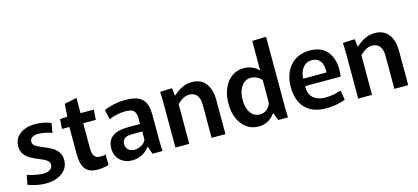

<svg xmlns="http://www.w3.org/2000/svg" viewBox="-61 -1234 3761 1728"><g transform="rotate(-15 1819.5 -370.5)"><path d="M199 11Q155 11 110.5 1.5Q66 -8 35 -21L51 -109Q68 -103 93 -96.5Q118 -90 146 -85.5Q174 -81 200 -81Q243 -81 265 -98Q287 -115 287 -141Q287 -162 272 -176.5Q257 -191 233.5 -201.5Q210 -212 183 -223Q151 -236 119 -254.5Q87 -273 65.5 -302Q44 -331 44 -377Q44 -425 69 -459Q94 -493 139 -512Q184 -531 242 -531Q283 -531 322 -522.5Q361 -514 388 -502L373 -414Q358 -420 336.5 -425.5Q315 -431 291 -435Q267 -439 246 -439Q210 -439 189 -424.5Q168 -410 168 -384Q168 -366 181.5 -353Q195 -340 217 -330Q239 -320 264 -309Q298 -296 332 -277.5Q366 -259 389 -229Q412 -199 412 -150Q412 -101 385 -65Q358 -29 310.5 -9Q263 11 199 11Z M683 11Q636 11 607 -3Q578 -17 562 -42.5Q546 -68 540 -101.5Q534 -135 534 -176V-426H465L471 -516L540 -520L548 -638L663 -662V-520H787L780 -426H663V-189Q663 -163 669 -142.5Q675 -122 690.5 -109Q706 -96 736 -96Q749 -96 761.5 -97.5Q774 -99 785 -102L786 -4Q770 1 740.5 6Q711 11 683 11Z M1006 11Q958 11 922.5 -8.5Q887 -28 867.5 -62.5Q848 -97 848 -140Q848 -182 863 -210.5Q878 -239 904.5 -256Q931 -273 967 -280Q1003 -287 1044 -287H1155V-340Q1155 -359 1151.5 -375.5Q1148 -392 1138 -405.5Q1128 -419 1108.5 -425.5Q1089 -432 1058 -432Q1016 -432 975 -422.5Q934 -413 903 -400L882 -490Q907 -502 940 -511Q973 -520 1009 -525.5Q1045 -531 1080 -531Q1142 -531 1182 -518Q1222 -505 1244 -480Q1266 -455 1275 -420.5Q1284 -386 1284 -344V-125Q1284 -94 1285 -60Q1286 -26 1288 0H1194L1169 -71H1167Q1138 -33 1097 -11Q1056 11 1006 11ZM1050 -76Q1084 -76 1115.5 -94.5Q1147 -113 1157 -143V-217H1064Q1049 -217 1032.5 -215Q1016 -213 1002 -206Q988 -199 979 -185Q970 -171 970 -147Q970 -114 992 -95Q1014 -76 1050 -76Z M1408 -362Q1408 -407 1407.5 -446Q1407 -485 1405 -520L1516 -524L1525 -454H1529Q1546 -470 1571.5 -488Q1597 -506 1630 -518.5Q1663 -531 1703 -531Q1744 -531 1775.5 -517Q1807 -503 1829 -475.5Q1851 -448 1862.5 -407.5Q1874 -367 1874 -315V0H1745V-311Q1745 -344 1737 -366.5Q1729 -389 1716 -402.5Q1703 -416 1686.5 -422Q1670 -428 1653 -428Q1627 -428 1605.5 -419Q1584 -410 1567 -396.5Q1550 -383 1537 -369V0H1408Z M2181 11Q2119 11 2071.5 -23Q2024 -57 1997.5 -117Q1971 -177 1971 -256Q1971 -337 1998 -399Q2025 -461 2073 -496Q2121 -531 2185 -531Q2229 -531 2265 -514.5Q2301 -498 2322 -473H2324V-748L2454 -752V-145Q2454 -126 2454 -98.5Q2454 -71 2455 -44.5Q2456 -18 2457 0H2366L2338 -71H2336Q2311 -34 2272 -11.5Q2233 11 2181 11ZM2220 -91Q2261 -91 2289 -116Q2317 -141 2324 -172V-383Q2306 -405 2279.5 -418Q2253 -431 2225 -431Q2187 -431 2159.5 -408Q2132 -385 2117.5 -346Q2103 -307 2103 -257Q2103 -206 2117.5 -168.5Q2132 -131 2158 -111Q2184 -91 2220 -91Z M2814 11Q2727 11 2668.5 -21.5Q2610 -54 2580.5 -114Q2551 -174 2551 -256Q2551 -312 2566.5 -361.5Q2582 -411 2613.5 -449.5Q2645 -488 2692 -509.5Q2739 -531 2801 -531Q2864 -531 2908 -508Q2952 -485 2977.5 -444Q3003 -403 3011 -348.5Q3019 -294 3010 -232H2620L2688 -282Q2671 -219 2684 -175Q2697 -131 2735.5 -108Q2774 -85 2832 -85Q2872 -85 2911 -93.5Q2950 -102 2977 -110L2991 -21Q2955 -7 2907.5 2Q2860 11 2814 11ZM2621 -301H2896Q2897 -306 2897 -310Q2897 -314 2897 -316Q2897 -353 2887 -381Q2877 -409 2854.5 -425.5Q2832 -442 2796 -442Q2754 -442 2726.5 -417Q2699 -392 2687.5 -353Q2676 -314 2681 -270Z M3111 -362Q3111 -407 3110.5 -446Q3110 -485 3108 -520L3219 -524L3228 -454H3232Q3249 -470 3274.5 -488Q3300 -506 3333 -518.5Q3366 -531 3406 -531Q3447 -531 3478.5 -517Q3510 -503 3532 -475.5Q3554 -448 3565.5 -407.5Q3577 -367 3577 -315V0H3448V-311Q3448 -344 3440 -366.5Q3432 -389 3419 -402.5Q3406 -416 3389.5 -422Q3373 -428 3356 -428Q3330 -428 3308.5 -419Q3287 -410 3270 -396.5Q3253 -383 3240 -369V0H3111Z"/></g></svg>

Font: Murecho Thin Medium
Style: Regular
Weight: 500
Version: Version 1.010